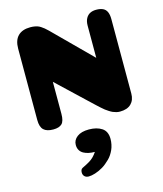

<svg xmlns="http://www.w3.org/2000/svg" viewBox="-146 -792 1065 1256"><g transform="rotate(-15 386.5 -164.0)"><path d="M706 -95Q706 -51 680 -25.5Q654 0 604 0Q592 0 580 -3Q568 -6 557.5 -10.5Q547 -15 534 -23.5Q521 -32 511.5 -39Q502 -46 488 -59Q474 -72 464.5 -80.5Q455 -89 439 -104.5Q423 -120 413 -129L230 -302V-85Q230 -36 211.5 -18Q193 0 153 0Q109 0 88 -20Q67 -40 67 -87V-570Q67 -627 96 -656Q125 -685 179 -685Q194 -685 206.5 -683Q219 -681 229 -677.5Q239 -674 249.5 -667Q260 -660 269.5 -652.5Q279 -645 292 -632L545 -380V-598Q545 -627 555.5 -646.5Q566 -666 583.5 -675Q601 -684 625 -684Q653 -684 671 -675.5Q689 -667 697.5 -648Q706 -629 706 -599ZM268 136Q268 103 296.5 81.5Q325 60 376 60Q430 60 464 82.5Q498 105 498 156Q498 175 494 194Q490 213 483 228.5Q476 244 466.5 258.5Q457 273 445 284.5Q433 296 420.5 306.5Q408 317 394.5 325Q381 333 367.5 339Q354 345 341.5 349Q329 353 317.5 355Q306 357 297 357Q280 357 269.5 347Q259 337 259 320Q259 299 273 292Q304 277 321.5 266.5Q339 256 352 243Q365 230 377 212H376Q355 212 336 208Q317 204 301.5 195.5Q286 187 277 172Q268 157 268 136Z"/></g></svg>

Font: Coiny 2.0
Style: Regular
Weight: 400
Version: Version 1.001 July 11, 2018